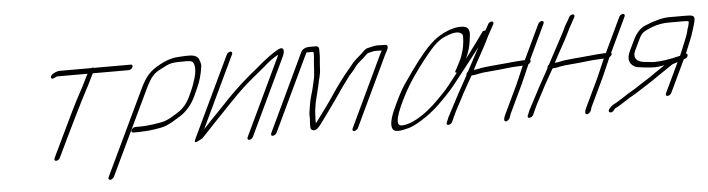

<svg xmlns="http://www.w3.org/2000/svg" viewBox="-45 -720 3986 1081"><g transform="rotate(-5 1948.0 -179.5)"><path d="M267.7 23 323.4 -93C355.9 -161 388.8 -227 418.7 -287C440.3 -330 457.5 -359 475.8 -398C482.9 -414 489.7 -426 494.5 -435H697.5C705.5 -435 715.8 -442 719.3 -450C722.8 -458 720 -465 712 -465H503C501.3 -466 499.7 -467 496.7 -467C493.7 -467 491.3 -466 488 -465H308C295 -465 254.3 -450 257.6 -432C260.9 -414 285.5 -435 293.5 -435H464.5C459.7 -426 452.9 -414 446.2 -399C439.4 -384 426.2 -358 405.2 -320C384.2 -282 347.4 -207 293.4 -93L237.7 23C234.2 31 238 38 246 38C254 38 264.2 31 267.7 23Z M561.7 156 787.9 -319C804.9 -354 818.8 -379 833.6 -394C841.7 -404 855.9 -414 877.4 -425C933.9 -455 936.5 -457 1022.5 -457C1039.5 -457 1050.9 -455 1055.9 -452C1076.1 -440 1072.9 -392 1062.2 -358C1052.7 -328 1049.6 -315 1028.4 -270C1010.5 -226 984 -193 949.4 -172C924.6 -157 905.2 -143 878.1 -133C851.9 -123 770.7 -113 737.7 -113H705.7C697.7 -113 687.5 -106 684 -98C680.5 -90 683.2 -83 691.2 -83H723.2C728.2 -83 734.2 -83 739.6 -84C767.6 -84 803.8 -88 847.4 -96C871.6 -100 899.4 -112 929.4 -131C957.5 -147 976.6 -160 987.8 -170C1025.8 -205 1043.7 -233 1073.1 -304C1088.6 -337 1099.9 -376 1105.8 -420C1107.6 -432 1104 -446 1097.1 -462C1090.1 -478 1072 -487 1043 -487H1023C1014 -487 1001.7 -486 986.3 -485L962.7 -483C935.5 -479 908.3 -469 878.2 -453C816.8 -420 793.6 -394 757.9 -319L531.7 156C528.1 164 531.9 171 539.9 171C547.9 171 558.1 164 561.7 156Z M1254.9 -474 1036.7 -15C1027.1 6 1036.8 7 1066.5 -11C1070.1 -13 1073.7 -15 1076.1 -16C1087.5 -27 1099.6 -40 1113.4 -55C1144.1 -89 1177.6 -122 1210.6 -157L1263 -212C1304.6 -255 1345 -294 1386.7 -328C1428.5 -362 1451.5 -381 1458.4 -387C1485.3 -412 1512.6 -432 1541.6 -448C1541.7 -445 1540.1 -440 1537.5 -435L1331 0C1327.5 8 1331.3 15 1339.3 15C1347.3 15 1357.5 8 1361 0L1567.5 -435C1582 -465 1581.5 -495 1545.1 -478C1512.4 -460 1468.3 -428 1414.5 -381C1351.7 -331 1294.2 -279 1242.1 -225L1189.8 -170C1152.4 -131 1118.7 -97 1090.9 -66L1284.9 -474C1288.4 -482 1284.6 -489 1276.6 -489C1268.6 -489 1258.4 -482 1254.9 -474Z M1472.7 4C1480.7 4 1491.9 -3 1495.5 -11L1702 -446C1705.3 -447 1707.3 -447 1709.3 -447H1741.3C1742.3 -447 1743.1 -443 1743.2 -434C1743.4 -425 1742.6 -413 1740.5 -397C1737.3 -371 1738.5 -321 1729.7 -287C1722.3 -257 1720.2 -241 1709.8 -208C1699 -174 1695.3 -140 1690.4 -112C1687 -95 1691.3 -80 1688.9 -63C1688.1 -54 1686.3 -39 1688.6 -21C1689.4 -14 1694.2 -10 1701.5 -8C1713.9 -3 1729.1 -13 1746.7 -37C1747 -38 1757.4 -52 1778.3 -80C1795.9 -104 1817.7 -135 1835.6 -160C1848.3 -178 1896.7 -249 1909.8 -265C1926.4 -289 1939.4 -305 1949.6 -315C1967.3 -333 1973.7 -350 1991.1 -364C2007.2 -377 2025.3 -393 2040 -408C2047.2 -415 2058.5 -416 2070.5 -419C2088.1 -424 2106.1 -421 2126.1 -421C2120.6 -410 2114.5 -400 2110.6 -391L1924.4 2C1920.8 10 1923.6 17 1931.6 17C1939.6 17 1950.8 10 1954.4 2L2140.6 -391C2144.5 -400 2150.3 -409 2155.8 -420C2165.4 -441 2161.6 -451 2146.6 -451H2128.6C2122.6 -451 2115.9 -452 2107.9 -452C2091.2 -453 2064.7 -445 2049.8 -442C2033.8 -439 2020.7 -423 2009.3 -412C1990.9 -395 1964.9 -376 1950.2 -355C1936.2 -336 1915.3 -314 1904.9 -300C1880.1 -266 1867.7 -252 1837.4 -207C1795.2 -143 1773.7 -116 1721.2 -45C1718.6 -65 1722.3 -77 1722 -98C1721.7 -113 1728.2 -146 1730.5 -163C1733 -177 1748.7 -233 1751.4 -248L1756.4 -270C1757.6 -277 1759.1 -285 1761.6 -293L1766.6 -315C1771.6 -337 1769.5 -343 1771.7 -369C1775.6 -413 1776.8 -417 1775.8 -461C1775.2 -472 1768.8 -477 1755.8 -477H1723.8C1698.8 -477 1682 -468 1673.6 -451L1465.5 -11C1461.9 -3 1464.7 4 1472.7 4Z M2703.2 -481C2678 -446 2649.1 -405 2614.7 -360C2606.7 -349 2599 -340 2595.2 -334C2597.4 -339 2600.7 -349 2606.5 -363C2620 -397 2623.4 -426 2626.7 -455C2634 -495 2620.7 -515 2585.7 -515C2557.9 -517 2522.9 -509 2482.2 -489C2423.3 -459 2385.3 -418 2330.1 -348C2309 -321 2277.2 -277 2236.2 -217C2216.9 -188 2191.5 -140 2162.2 -73C2140 -19 2137.5 15 2153.4 31C2165.1 41 2193.7 40 2239.9 27C2257.1 22 2281 11 2312.1 -8C2343.1 -27 2376.9 -52 2412.8 -85C2456.9 -128 2490.1 -163 2510.5 -189L2592.3 -293C2661.3 -380 2708.5 -442 2731.6 -477C2732.9 -479 2734.2 -481 2735.4 -483ZM2536.4 -260 2480.5 -189C2449.2 -149 2381.1 -84 2363.9 -71C2320.5 -34 2254.3 9 2201.3 9C2163.3 9 2178.8 -55 2247.1 -182C2273.4 -230 2312.5 -287 2364.2 -353C2408 -408 2439.4 -445 2483.7 -466C2503.4 -475 2510 -476 2527.8 -482C2558.2 -489 2576.7 -485 2586.8 -471C2593.2 -462 2584.6 -401 2580.1 -386C2574.7 -368 2568.3 -342 2553.8 -316C2544.1 -299 2539.1 -288 2535.7 -281L2529.4 -271C2525.9 -264 2527.4 -260 2536.4 -260Z M2734.8 -515 2731.9 -509C2721 -487 2708.6 -473 2701.2 -453L2690.3 -431L2599.5 -261C2595.6 -258 2593.3 -254 2591.4 -251C2589.4 -248 2588.5 -245 2589.5 -242C2580.5 -223 2545.2 -162 2535.2 -143L2467.4 -14C2463.6 -5 2461.4 2 2458.8 7L2455.6 14C2451.7 23 2454.8 29 2462.8 29C2470.8 29 2481.7 23 2485.6 14L2488.8 7C2491.4 2 2494.9 -6 2498.7 -15C2517 -57 2543.3 -99 2563.9 -142L2614.4 -232C2617.3 -238 2621.3 -238 2629.3 -238C2635.3 -238 2644.9 -240 2657.8 -243C2670.8 -246 2692.7 -249 2722.4 -251C2752 -253 2788.3 -257 2831.8 -262C2856.8 -265 2886.8 -265 2909.4 -267L2864.9 -164L2787.3 -1C2778.3 18 2776.5 30 2781.9 35C2787.4 40 2794.3 37 2803.8 29C2812 22 2813.5 8 2817.3 -1L2895.2 -165L2942 -272C2953.9 -278 2959.7 -290 2953.6 -296L3046.9 -493C3050.4 -501 3046.6 -508 3038.6 -508C3030.6 -508 3020.4 -501 3016.9 -493L2923.9 -297C2886.3 -295 2869 -294 2821.4 -289C2773.8 -284 2692.2 -279 2665 -272C2653.1 -269 2644.7 -268 2640.7 -268C2636.7 -268 2633.4 -267 2632.1 -266C2649.5 -302 2701.3 -390 2720.3 -431L2731.5 -454L2761.9 -509L2764.8 -515C2768.4 -523 2764.6 -530 2756.6 -530C2748.6 -530 2738.4 -523 2734.8 -515Z M3192.8 -515 3189.9 -509C3179 -487 3166.6 -473 3159.2 -453L3148.3 -431L3057.5 -261C3053.6 -258 3051.3 -254 3049.4 -251C3047.4 -248 3046.5 -245 3047.5 -242C3038.5 -223 3003.2 -162 2993.2 -143L2925.4 -14C2921.6 -5 2919.4 2 2916.8 7L2913.6 14C2909.7 23 2912.8 29 2920.8 29C2928.8 29 2939.7 23 2943.6 14L2946.8 7C2949.4 2 2952.9 -6 2956.7 -15C2975 -57 3001.3 -99 3021.9 -142L3072.4 -232C3075.3 -238 3079.3 -238 3087.3 -238C3093.3 -238 3102.9 -240 3115.8 -243C3128.8 -246 3150.7 -249 3180.4 -251C3210 -253 3246.3 -257 3289.8 -262C3314.8 -265 3344.8 -265 3367.4 -267L3322.9 -164L3245.3 -1C3236.3 18 3234.5 30 3239.9 35C3245.4 40 3252.3 37 3261.8 29C3270 22 3271.5 8 3275.3 -1L3353.2 -165L3400 -272C3411.9 -278 3417.7 -290 3411.6 -296L3504.9 -493C3508.4 -501 3504.6 -508 3496.6 -508C3488.6 -508 3478.4 -501 3474.9 -493L3381.9 -297C3344.3 -295 3327 -294 3279.4 -289C3231.8 -284 3150.2 -279 3123 -272C3111.1 -269 3102.7 -268 3098.7 -268C3094.7 -268 3091.4 -267 3090.1 -266C3107.5 -302 3159.3 -390 3178.3 -431L3189.5 -454L3219.9 -509L3222.8 -515C3226.4 -523 3222.6 -530 3214.6 -530C3206.6 -530 3196.4 -523 3192.8 -515Z M3729 -41 3815.5 -223 3822.5 -226C3840 -231 3846 -253 3830.6 -255C3847.2 -298 3870.1 -345 3880.4 -384C3885.4 -403 3891.8 -417 3895.2 -437C3900 -465 3884.7 -467 3845.7 -467H3755.7C3717.7 -467 3670.9 -455 3616.6 -432C3587.8 -420 3564.9 -395 3547.5 -359L3518.2 -298C3497.9 -256 3504.5 -226 3535.8 -208C3544.2 -203 3563.2 -200 3591.3 -197C3619.3 -194 3639 -193 3650 -193C3661 -193 3679.7 -195 3705.2 -200C3702.6 -198 3701.3 -197 3700.3 -197L3646.9 -161C3624.8 -145 3603.1 -130 3581 -117C3547.7 -97 3529.9 -82 3499.9 -66C3483 -57 3472.2 -48 3457.3 -39C3443.8 -31 3419.4 -14 3404.2 -7C3388.3 -1 3354.9 32 3377 38C3386 41 3394.9 35 3404.7 20L3405 19C3424.5 11 3449.2 -7 3466.4 -17C3481.2 -26 3492.1 -35 3508.6 -43C3531.4 -55 3569.9 -82 3594.7 -97C3622 -114 3637.5 -125 3659.3 -140L3733.1 -190C3740.7 -195 3745.9 -199 3751.9 -202C3759.8 -205 3768.8 -208 3779.7 -211L3699 -41C3695.4 -33 3699.2 -26 3707.2 -26C3715.2 -26 3725.4 -33 3729 -41ZM3651.5 -223C3628.5 -223 3613.8 -227 3594.1 -228C3551.4 -232 3527.9 -256 3548.2 -298L3577.5 -359C3584.3 -374 3591.4 -384 3599.9 -392C3608.5 -400 3626.3 -409 3654.8 -420C3683.3 -431 3715.2 -437 3749.2 -437H3831.2C3853.2 -437 3862.5 -435 3862.3 -431L3858.6 -413C3857.4 -406 3855.8 -401 3853.2 -396C3851.6 -391 3850 -386 3849.1 -380C3845.8 -363 3837.7 -347 3830.1 -326C3822.4 -305 3805.1 -266 3796.5 -245C3735.7 -230 3687.5 -223 3651.5 -223Z"/></g></svg>

Font: MewTooHand
Style: UltIta
Weight: 400
Designer: Mew Too, Robert Jablonski
Version: Version 0.77